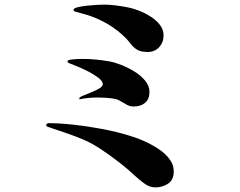

<svg xmlns="http://www.w3.org/2000/svg" viewBox="-20 -773 1040 831"><path d="M732 -31Q732 5 708 21.5Q684 38 652 38Q627 38 603 20Q579 2 562 -14Q536 -39 497.5 -69Q459 -99 418.5 -126Q378 -153 345 -167Q308 -183 269.5 -196Q231 -209 193 -222Q189 -223 184.5 -225Q180 -227 180 -232Q180 -235 183.5 -237.5Q187 -240 189 -240Q236 -240 296.5 -233.5Q357 -227 421 -215Q485 -203 543 -185Q601 -167 642 -143Q663 -132 683.5 -115.5Q704 -99 718 -78Q732 -57 732 -31ZM627 -375Q627 -344 608 -328Q589 -312 559 -312Q541 -312 525.5 -321.5Q510 -331 495 -339Q486 -344 469 -346.5Q452 -349 434.5 -350Q417 -351 405 -351Q386 -351 367 -349.5Q348 -348 328 -344Q328 -343 326 -343Q323 -343 323 -347Q323 -352 338.5 -358.5Q354 -365 374 -373Q394 -381 409.5 -390Q425 -399 425 -409Q425 -421 407.5 -435Q390 -449 365 -462Q340 -475 317 -484.5Q294 -494 283 -498Q281 -499 276.5 -501Q272 -503 272 -507Q272 -513 287 -515Q302 -517 318.5 -517.5Q335 -518 339 -518Q369 -518 397.5 -515Q426 -512 455 -507Q477 -503 506 -491.5Q535 -480 562.5 -463Q590 -446 608.5 -423.5Q627 -401 627 -375ZM688 -620Q688 -590 669 -569Q650 -548 619 -548Q588 -548 571.5 -559Q555 -570 542.5 -587Q530 -604 510 -622Q469 -659 422 -682Q401 -693 377.5 -701.5Q354 -710 330 -716Q325 -718 311.5 -721Q298 -724 298 -730Q298 -737 315.5 -741.5Q333 -746 357 -748.5Q381 -751 402 -752Q423 -753 429 -753Q455 -753 481.5 -749.5Q508 -746 534 -741Q555 -737 581 -727Q607 -717 631.5 -701.5Q656 -686 672 -665.5Q688 -645 688 -620Z"/></svg>

Font: Kaisei Tokumin
Style: Bold
Weight: 700
Designer: Font-Kai, 金井和夫
Foundry: KAZUO KANAI
Version: Version 5.003